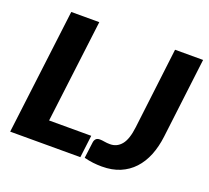

<svg xmlns="http://www.w3.org/2000/svg" viewBox="-125 -884 1143 1049"><g transform="rotate(20 447.0 -360.0)"><path d="M452.5 -130 436.5 0H28.5L118.5 -728.5H281.5L207.5 -130ZM828 -261.5Q820.5 -200.5 800.5 -151Q780.5 -101.5 747.5 -66Q714.5 -30.5 668.8 -11.2Q623 8 564 8Q537.5 8 512.2 5Q487 2 460 -5L472 -98.5Q473.5 -111 480.8 -119.2Q488 -127.5 504 -127.5Q516 -127.5 531 -124.8Q546 -122 564 -122Q604.5 -122 630.5 -153.8Q656.5 -185.5 665 -257.5L722 -728.5H885Z"/></g></svg>

Font: Lato ExtraBold
Style: Italic
Weight: 800
Italic angle: -7°
Designer: Lukasz Dziedzic with Adam Twardoch and Botio Nikoltchev
Foundry: tyPoland Lukasz Dziedzic
Version: Version 2.015; 2015-08-06; http://www.latofonts.com/